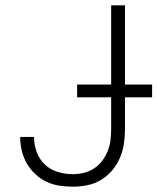

<svg xmlns="http://www.w3.org/2000/svg" viewBox="-20 -690 592 722"><path d="M253 12Q227 12 202 8Q177 4 154 -7Q131 -18 112 -36Q93 -54 80.5 -76Q68 -98 62 -123Q56 -148 56 -174V-175H108V-174Q108 -146 118 -118.5Q128 -91 148.5 -71.5Q169 -52 197 -43.5Q225 -35 253 -35Q274 -35 295 -40Q316 -45 333.5 -56.5Q351 -68 364 -85Q377 -102 385 -122Q393 -142 395.5 -163Q398 -184 398 -205V-670H450V-205Q450 -177 446 -149.5Q442 -122 431 -96.5Q420 -71 402 -49.5Q384 -28 360 -13.5Q336 1 308.5 6.5Q281 12 253 12ZM552 -324H270V-372H552Z"/></svg>

Font: Lode Dark
Style: Regular
Weight: 400
Monospace: yes
Designer: Belleve Invis
Foundry: Belleve Invis
Version: Version 29.2.0; ttfautohint (v1.8.3)